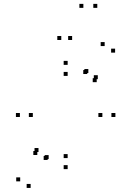

<svg xmlns="http://www.w3.org/2000/svg" viewBox="-20 -828 660 965"><path d="M466 -415V-435H446V-415ZM558.5 -563.5V-583.5H538.5V-563.5ZM506 -596.5V-616.5H486V-596.5ZM418.5 -456V-476H398.5V-456ZM219.5 -24V-44H199.5V-24ZM471.5 -430V-450H451.5V-430ZM424 -461V-481H404V-461ZM167.5 -49V-69H147.5V-49ZM173.5 -64V-84H153.5V-64ZM81.5 83.5V63.5H61.5V83.5ZM134 116.5V96.5H114V116.5ZM224.5 -28.5V-48.5H204.5V-28.5ZM320 -502V-522H300V-502ZM80 -240V-260H60V-240ZM320 22V2H300V22ZM560 -240V-260H540V-240ZM320 -33.5V-53.5H300V-33.5ZM145 -240V-260H125V-240ZM320 -446.5V-466.5H300V-446.5ZM494.5 -240V-260H474.5V-240ZM399 -788.5V-808.5H379V-788.5ZM469 -788.5V-808.5H449V-788.5ZM342.5 -627V-647H322.5V-627ZM288 -627V-647H268V-627Z"/></svg>

Font: Monaspace Neon Dots Var
Style: Regular
Weight: 400
Designer: Riley Cran and the Lettermatic Team
Version: Version 1.100 (Monaspace Neon Dots)